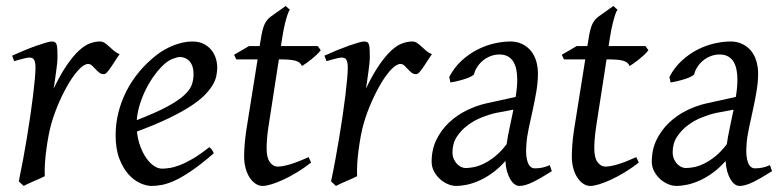

<svg xmlns="http://www.w3.org/2000/svg" viewBox="-20 -594 2573 634"><path d="M375 -415Q369.1 -407.2 362.1 -396Q355 -384.8 347.9 -374.3Q340.8 -363.8 334.5 -356.4Q328.1 -349.1 323.2 -349.1Q314 -349.1 307.4 -354.5Q300.8 -359.9 295.2 -366Q289.6 -372.1 283.9 -377.4Q278.3 -382.8 271 -382.8Q258.3 -382.8 241.5 -365.5Q224.6 -348.1 207.8 -320.1Q190.9 -292 175.5 -257.1Q160.2 -222.2 149.9 -187Q144.5 -168.5 140.4 -146.2Q136.2 -124 133.1 -100.6Q129.9 -77.1 128.4 -54.4Q127 -31.7 127.9 -12.2Q121.6 -8.8 112.1 -4.6Q102.5 -0.5 92.5 3.9Q82.5 8.3 73.2 12.5Q64 16.6 58.1 20L42 4.9Q49.3 -29.8 56.2 -66.9Q63 -104 69.1 -140.9Q75.2 -177.7 80.3 -212.9Q85.4 -248 89.1 -278.3Q92.8 -308.6 95 -332.5Q97.2 -356.4 97.2 -371.1Q97.2 -382.3 95.5 -388.9Q93.8 -395.5 91.1 -398.7Q88.4 -401.9 84.7 -402.8Q81.1 -403.8 77.1 -403.8Q72.3 -403.8 64 -402.1Q55.7 -400.4 47.4 -397.9Q37.6 -395.5 26.9 -392.1L20 -410.2Q40.5 -419.4 61.3 -428Q82 -436.5 100.1 -442.9Q118.2 -449.2 131.6 -453.1Q145 -457 150.9 -457Q157.7 -457 161.6 -454.6Q165.5 -452.1 167.2 -446Q168.9 -439.9 169.4 -429Q169.9 -418 169.9 -400.9Q169.9 -395.5 168.5 -382.8Q167 -370.1 165 -355.2Q163.1 -340.3 160.9 -325.7Q158.7 -311 157.2 -301.8Q180.7 -350.1 201.7 -380.4Q222.7 -410.6 241.5 -427.7Q260.3 -444.8 277.3 -450.9Q294.4 -457 310.1 -457Q318.8 -457 325.9 -452.1Q333 -447.3 340.3 -440.4Q347.7 -433.6 356 -426.5Q364.3 -419.4 375 -415Z M522 -381.8Q505.9 -367.2 490.5 -346.2Q475.1 -325.2 462.6 -300.8Q450.2 -276.4 441.9 -249.8Q433.6 -223.1 431.6 -197.3Q495.6 -222.2 533 -242.4Q570.3 -262.7 589.4 -280.8Q608.4 -298.8 613.8 -315.4Q619.1 -332 619.1 -349.1Q619.1 -364.3 615.2 -375.2Q611.3 -386.2 605 -392.8Q598.6 -399.4 590.6 -402.6Q582.5 -405.8 574.2 -405.8Q566.4 -405.8 551.3 -400.1Q536.1 -394.5 522 -381.8ZM697.3 -371.1Q697.3 -357.4 694.1 -342.3Q690.9 -327.1 680.9 -311Q670.9 -294.9 653.1 -277.3Q635.3 -259.8 605.7 -241Q576.2 -222.2 533.7 -201.9Q491.2 -181.6 432.1 -159.7Q435.1 -132.3 443.6 -109.9Q452.1 -87.4 463.6 -71.3Q475.1 -55.2 488.5 -46.1Q502 -37.1 515.1 -37.1Q525.4 -37.1 540 -39.3Q554.7 -41.5 574 -48.8Q593.3 -56.2 617.4 -70.3Q641.6 -84.5 670.9 -107.9Q676.3 -105 680.4 -98.4Q684.6 -91.8 686 -87.9Q646 -53.2 615.2 -32Q584.5 -10.7 560.3 0.7Q536.1 12.2 516.8 16.1Q497.6 20 480 20Q463.9 20 443.4 11Q422.9 2 404.8 -17.8Q386.7 -37.6 374.3 -69.6Q361.8 -101.6 361.8 -147.9Q361.8 -186 371.1 -222.9Q380.4 -259.8 397.7 -293.7Q415 -327.6 440.4 -357.9Q465.8 -388.2 498 -413.1Q509.3 -421.9 523.4 -429.9Q537.6 -438 553 -444.1Q568.4 -450.2 584.2 -453.6Q600.1 -457 615.2 -457Q636.2 -457 651.6 -449.5Q667 -441.9 677.2 -429.7Q687.5 -417.5 692.4 -402.1Q697.3 -386.7 697.3 -371.1Z M1007.3 -57.1Q983.4 -38.6 959.5 -24.2Q935.5 -9.8 914.1 0Q892.6 9.8 875.2 14.9Q857.9 20 847.2 20Q835 20 824 12.7Q813 5.4 804.4 -7.6Q795.9 -20.5 791 -38.6Q786.1 -56.6 786.1 -78.1Q786.1 -87.4 786.6 -96.7Q787.1 -106 787.8 -116Q788.6 -126 789.8 -137.2Q791 -148.4 793 -162.1L830.6 -397.9H760.3L752.9 -413.1L802.2 -441.9H837.4L840.3 -459Q843.3 -479 846.4 -492.2Q849.6 -505.4 853.8 -514.2Q857.9 -522.9 862.8 -528.6Q867.7 -534.2 874 -539.1L923.3 -574.2L937 -562Q933.6 -557.6 929.7 -546.4Q926.3 -536.6 921.6 -518.6Q917 -500.5 912.1 -470.2L907.7 -441.9H1029.3L1039.1 -428.2Q1034.2 -421.4 1025.6 -413.3Q1017.1 -405.3 1007.8 -397.9Q998.5 -390.6 990 -384.5Q981.4 -378.4 977.1 -376Q974.1 -382.8 969 -387Q963.9 -391.1 955.1 -393.6Q946.3 -396 933.3 -397Q920.4 -397.9 902.3 -397.9H900.9L866.2 -173.8Q864.7 -164.6 863.5 -154.1Q862.3 -143.6 861.6 -134Q860.8 -124.5 860.6 -116.2Q860.4 -107.9 860.4 -103Q860.4 -72.8 871.3 -58.3Q882.3 -43.9 896 -43.9Q913.1 -43.9 937.7 -51.3Q962.4 -58.6 999 -75.2Z M1406.2 -415Q1400.4 -407.2 1393.3 -396Q1386.2 -384.8 1379.2 -374.3Q1372.1 -363.8 1365.7 -356.4Q1359.4 -349.1 1354.5 -349.1Q1345.2 -349.1 1338.6 -354.5Q1332 -359.9 1326.4 -366Q1320.8 -372.1 1315.2 -377.4Q1309.6 -382.8 1302.2 -382.8Q1289.6 -382.8 1272.7 -365.5Q1255.9 -348.1 1239 -320.1Q1222.2 -292 1206.8 -257.1Q1191.4 -222.2 1181.2 -187Q1175.8 -168.5 1171.6 -146.2Q1167.5 -124 1164.3 -100.6Q1161.1 -77.1 1159.7 -54.4Q1158.2 -31.7 1159.2 -12.2Q1152.8 -8.8 1143.3 -4.6Q1133.8 -0.5 1123.8 3.9Q1113.8 8.3 1104.5 12.5Q1095.2 16.6 1089.4 20L1073.2 4.9Q1080.6 -29.8 1087.4 -66.9Q1094.2 -104 1100.3 -140.9Q1106.4 -177.7 1111.6 -212.9Q1116.7 -248 1120.4 -278.3Q1124 -308.6 1126.2 -332.5Q1128.4 -356.4 1128.4 -371.1Q1128.4 -382.3 1126.7 -388.9Q1125 -395.5 1122.3 -398.7Q1119.6 -401.9 1116 -402.8Q1112.3 -403.8 1108.4 -403.8Q1103.5 -403.8 1095.2 -402.1Q1086.9 -400.4 1078.6 -397.9Q1068.8 -395.5 1058.1 -392.1L1051.3 -410.2Q1071.8 -419.4 1092.5 -428Q1113.3 -436.5 1131.3 -442.9Q1149.4 -449.2 1162.8 -453.1Q1176.3 -457 1182.1 -457Q1189 -457 1192.9 -454.6Q1196.8 -452.1 1198.5 -446Q1200.2 -439.9 1200.7 -429Q1201.2 -418 1201.2 -400.9Q1201.2 -395.5 1199.7 -382.8Q1198.2 -370.1 1196.3 -355.2Q1194.3 -340.3 1192.1 -325.7Q1189.9 -311 1188.5 -301.8Q1211.9 -350.1 1232.9 -380.4Q1253.9 -410.6 1272.7 -427.7Q1291.5 -444.8 1308.6 -450.9Q1325.7 -457 1341.3 -457Q1350.1 -457 1357.2 -452.1Q1364.3 -447.3 1371.6 -440.4Q1378.9 -433.6 1387.2 -426.5Q1395.5 -419.4 1406.2 -415Z M1652.8 -117.7Q1656.7 -144.5 1663.1 -173.6Q1669.4 -202.6 1675.3 -231.9L1618.2 -221.2Q1597.7 -216.8 1572.5 -207Q1547.4 -197.3 1525.4 -181.2Q1503.4 -165 1488.8 -142.8Q1474.1 -120.6 1474.1 -91.8Q1474.1 -77.6 1479 -67.6Q1483.9 -57.6 1490.5 -51.3Q1497.1 -44.9 1504.4 -42Q1511.7 -39.1 1517.1 -39.1Q1528.3 -39.1 1543.9 -42Q1559.6 -44.9 1577.4 -53.5Q1595.2 -62 1614.5 -77.4Q1633.8 -92.8 1652.8 -117.7ZM1802.2 -28.8Q1765.6 -5.4 1739.5 7.3Q1713.4 20 1695.3 20Q1687 20 1679.2 14.4Q1671.4 8.8 1665 -2Q1658.7 -12.7 1654.3 -28.1Q1649.9 -43.5 1648.9 -62.5Q1627.4 -38.1 1604.7 -22Q1582 -5.9 1560.3 3.4Q1538.6 12.7 1519.5 16.4Q1500.5 20 1487.3 20Q1473.1 20 1458.7 13.9Q1444.3 7.8 1432.4 -3.2Q1420.4 -14.2 1412.8 -28.6Q1405.3 -43 1405.3 -60.1Q1405.3 -100.6 1421.1 -132.8Q1437 -165 1462.6 -189.2Q1488.3 -213.4 1519.8 -229Q1551.3 -244.6 1583 -252L1682.6 -273.9Q1688 -305.2 1688 -331.1Q1688 -348.1 1685.1 -363.3Q1682.1 -378.4 1675.5 -389.6Q1668.9 -400.9 1657.5 -407.5Q1646 -414.1 1629.4 -414.1Q1613.8 -414.1 1599.9 -408.7Q1585.9 -403.3 1575 -394.3Q1564 -385.3 1556.2 -373.5Q1548.3 -361.8 1545.4 -349.1Q1544.4 -346.2 1536.1 -341.8Q1527.8 -337.4 1516.1 -333.5Q1504.4 -329.6 1491 -326.4Q1477.5 -323.2 1467.3 -321.8L1463.4 -339.8Q1480 -371.6 1504.6 -394Q1529.3 -416.5 1556.9 -430.4Q1584.5 -444.3 1612.8 -450.7Q1641.1 -457 1665 -457Q1687 -457 1704.1 -448.7Q1721.2 -440.4 1732.9 -426.3Q1744.6 -412.1 1750.5 -392.6Q1756.3 -373 1756.3 -351.1Q1756.3 -322.8 1751 -291.5Q1745.6 -260.3 1738.8 -229.2Q1731.9 -198.2 1725.8 -169.7Q1719.7 -141.1 1718.3 -118.2Q1716.3 -96.7 1717.8 -81.5Q1719.2 -66.4 1723.1 -56.6Q1727.1 -46.9 1732.9 -42.5Q1738.8 -38.1 1746.1 -38.1Q1759.8 -38.1 1772 -40.8Q1784.2 -43.5 1795.4 -48.8Z M2089.4 -57.1Q2065.4 -38.6 2041.5 -24.2Q2017.6 -9.8 1996.1 0Q1974.6 9.8 1957.3 14.9Q1939.9 20 1929.2 20Q1917 20 1906 12.7Q1895 5.4 1886.5 -7.6Q1877.9 -20.5 1873 -38.6Q1868.2 -56.6 1868.2 -78.1Q1868.2 -87.4 1868.7 -96.7Q1869.1 -106 1869.9 -116Q1870.6 -126 1871.8 -137.2Q1873 -148.4 1875 -162.1L1912.6 -397.9H1842.3L1835 -413.1L1884.3 -441.9H1919.4L1922.4 -459Q1925.3 -479 1928.5 -492.2Q1931.6 -505.4 1935.8 -514.2Q1939.9 -522.9 1944.8 -528.6Q1949.7 -534.2 1956.1 -539.1L2005.4 -574.2L2019 -562Q2015.6 -557.6 2011.7 -546.4Q2008.3 -536.6 2003.7 -518.6Q1999 -500.5 1994.1 -470.2L1989.7 -441.9H2111.3L2121.1 -428.2Q2116.2 -421.4 2107.7 -413.3Q2099.1 -405.3 2089.8 -397.9Q2080.6 -390.6 2072 -384.5Q2063.5 -378.4 2059.1 -376Q2056.2 -382.8 2051 -387Q2045.9 -391.1 2037.1 -393.6Q2028.3 -396 2015.4 -397Q2002.4 -397.9 1984.4 -397.9H1982.9L1948.2 -173.8Q1946.8 -164.6 1945.6 -154.1Q1944.3 -143.6 1943.6 -134Q1942.9 -124.5 1942.6 -116.2Q1942.4 -107.9 1942.4 -103Q1942.4 -72.8 1953.4 -58.3Q1964.4 -43.9 1978 -43.9Q1995.1 -43.9 2019.8 -51.3Q2044.4 -58.6 2081.1 -75.2Z M2379.9 -117.7Q2383.8 -144.5 2390.1 -173.6Q2396.5 -202.6 2402.3 -231.9L2345.2 -221.2Q2324.7 -216.8 2299.6 -207Q2274.4 -197.3 2252.4 -181.2Q2230.5 -165 2215.8 -142.8Q2201.2 -120.6 2201.2 -91.8Q2201.2 -77.6 2206.1 -67.6Q2210.9 -57.6 2217.5 -51.3Q2224.1 -44.9 2231.4 -42Q2238.8 -39.1 2244.1 -39.1Q2255.4 -39.1 2271 -42Q2286.6 -44.9 2304.4 -53.5Q2322.3 -62 2341.6 -77.4Q2360.8 -92.8 2379.9 -117.7ZM2529.3 -28.8Q2492.7 -5.4 2466.6 7.3Q2440.4 20 2422.4 20Q2414.1 20 2406.2 14.4Q2398.4 8.8 2392.1 -2Q2385.7 -12.7 2381.3 -28.1Q2377 -43.5 2376 -62.5Q2354.5 -38.1 2331.8 -22Q2309.1 -5.9 2287.4 3.4Q2265.6 12.7 2246.6 16.4Q2227.5 20 2214.4 20Q2200.2 20 2185.8 13.9Q2171.4 7.8 2159.4 -3.2Q2147.5 -14.2 2139.9 -28.6Q2132.3 -43 2132.3 -60.1Q2132.3 -100.6 2148.2 -132.8Q2164.1 -165 2189.7 -189.2Q2215.3 -213.4 2246.8 -229Q2278.3 -244.6 2310.1 -252L2409.7 -273.9Q2415 -305.2 2415 -331.1Q2415 -348.1 2412.1 -363.3Q2409.2 -378.4 2402.6 -389.6Q2396 -400.9 2384.5 -407.5Q2373 -414.1 2356.4 -414.1Q2340.8 -414.1 2326.9 -408.7Q2313 -403.3 2302 -394.3Q2291 -385.3 2283.2 -373.5Q2275.4 -361.8 2272.5 -349.1Q2271.5 -346.2 2263.2 -341.8Q2254.9 -337.4 2243.2 -333.5Q2231.4 -329.6 2218 -326.4Q2204.6 -323.2 2194.3 -321.8L2190.4 -339.8Q2207 -371.6 2231.7 -394Q2256.3 -416.5 2283.9 -430.4Q2311.5 -444.3 2339.8 -450.7Q2368.2 -457 2392.1 -457Q2414.1 -457 2431.2 -448.7Q2448.2 -440.4 2460 -426.3Q2471.7 -412.1 2477.5 -392.6Q2483.4 -373 2483.4 -351.1Q2483.4 -322.8 2478 -291.5Q2472.7 -260.3 2465.8 -229.2Q2459 -198.2 2452.9 -169.7Q2446.8 -141.1 2445.3 -118.2Q2443.4 -96.7 2444.8 -81.5Q2446.3 -66.4 2450.2 -56.6Q2454.1 -46.9 2460 -42.5Q2465.8 -38.1 2473.1 -38.1Q2486.8 -38.1 2499 -40.8Q2511.2 -43.5 2522.5 -48.8Z"/></svg>

Font: Gentium Plus Phon
Style: Italic
Weight: 400
Italic angle: -8°
Designer: J. Victor Gaultney, Annie Olsen, Iska Routamaa, Becca Hirsbrunner
Foundry: SIL International
Version: Version 5.000